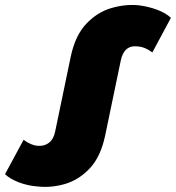

<svg xmlns="http://www.w3.org/2000/svg" viewBox="-52 -733 701 765"><path d="M98 10Q58 7 23 -6.5Q-12 -20 -32 -39L42 -176Q71 -154 99 -152Q125 -150 143.5 -164.5Q162 -179 168 -210L230 -508Q248 -592 291.5 -638Q335 -684 390.5 -700.5Q446 -717 500 -712Q540 -707 574.5 -694Q609 -681 629 -662L555 -524Q526 -546 497 -548Q442 -555 429 -491L367 -193Q349 -108 305.5 -62Q262 -16 207 0Q152 16 98 10Z"/></svg>

Font: Montserrat ExtraBold
Style: Italic
Weight: 800
Italic angle: -11.3°
Designer: Julieta Ulanovsky
Foundry: Julieta Ulanovsky
Version: Version 9.000; ttfautohint (v1.8.4.7-5d5b)